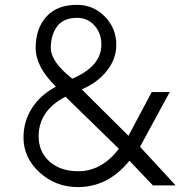

<svg xmlns="http://www.w3.org/2000/svg" viewBox="-20 -743 783 786"><path d="M298.8 22.9Q208 22.9 142.1 -37.1Q76.2 -97.2 76.2 -180.2Q76.2 -246.1 110.6 -300Q145 -354 209 -388.2Q126 -469.2 126 -546.9Q126 -627 170.4 -675.5Q214.8 -724.1 297.9 -723.1Q363.8 -722.2 409.9 -674.6Q456.1 -627 456.1 -559.1Q456.1 -502.9 418.5 -454.3Q380.9 -405.8 314.9 -377L505.9 -187L601.1 -366.2H674.8L553.2 -142.1L699.2 16.1H606L509.8 -85Q422.9 22.9 298.8 22.9ZM275.9 -420.9Q395 -471.7 395 -560.1Q395 -606.9 366.9 -638.4Q338.9 -669.9 295.9 -669.9Q239.7 -669.9 213.9 -635Q188 -600.1 188 -546.9Q188 -489.7 275.9 -420.9ZM300.8 -42Q396 -42 466.8 -133.8L248 -347.2Q138.2 -290 138.2 -185.1Q138.2 -121.1 182.9 -81.5Q227.5 -42 300.8 -42Z"/></svg>

Font: Oakes Grotesk
Style: Light
Weight: 300
Designer: Samuel Oakes
Foundry: Samuel Oakes
Version: Version 1.0 | wf-rip DC20170320